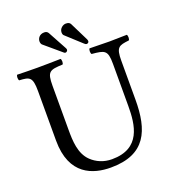

<svg xmlns="http://www.w3.org/2000/svg" viewBox="-148 -934 956 1057"><g transform="rotate(-20 330.5 -405.0)"><path d="M188 -777C188 -768 191 -761 195 -757L294 -673C296 -671 299 -670 302 -670C307 -670 315 -675 315 -683C315 -686 313.8 -689.4 311.3 -694L252 -803C247 -811 240 -815 229 -815C200 -815 188 -793.2 188 -777ZM319 -782C319 -774 321 -767 326 -763L414 -682.5C418.4 -678.5 422.4 -675 428 -675C435 -675 441 -680 441 -687C441 -689 440.4 -694.2 438.5 -698L384 -808C379 -816 372 -820 357 -820C341.3 -820 319 -805.3 319 -782ZM172 -523C172 -606 187 -611 264 -614C270 -620 270 -641 264 -647C217 -646 168.4 -645 129 -645C90 -645 49 -646 10 -647C4 -641 4 -620 10 -614C70 -611 87 -606 87 -523V-233C87 -29 218.5 10 321 10C526 10 575 -117 575 -295V-523C575 -603.3 592 -607 652 -614C658 -620 658 -641 652 -647C614 -646 573.2 -645 550 -645C528.5 -645 480 -646 434 -647C428 -641 428 -620 434 -614C509 -607 526 -604 526 -523V-277C526 -165 511 -31 342 -31C294 -31 253.1 -49.1 223 -78C174 -125 172 -201 172 -266Z"/></g></svg>

Font: Libertinus Serif
Style: Regular
Weight: 400
Designer: Philipp H. Poll
Foundry: Khaled Hosny
Version: Version 6.2